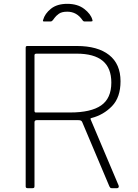

<svg xmlns="http://www.w3.org/2000/svg" viewBox="-20 -982 719 1002"><path d="M600 -9Q600 -5 597.5 -2.5Q595 0 591 0H563Q558 0 556 -2Q554 -4 551 -9L409 -345Q407 -350 402.5 -352.5Q398 -355 388 -355H172Q160 -355 160 -344V-11Q160 -5 158 -2.5Q156 0 150 0H124Q114 0 114 -9V-732Q114 -738 116 -740Q118 -742 123 -742H381Q490 -742 549.5 -695Q609 -648 609 -558Q609 -474 564.5 -428Q520 -382 457 -366Q451 -365 453 -359L599 -14Q600 -12 600 -9ZM561 -551Q561 -627 516 -664.5Q471 -702 380 -702H171Q160 -702 160 -694V-404Q160 -395 167 -395H346Q455 -395 508 -432Q561 -469 561 -551ZM420 -870Q415 -870 411 -876Q381 -921 331 -921Q302 -921 287 -910Q272 -899 265 -889Q258 -879 256 -877Q253 -874 250.5 -872Q248 -870 244 -870H209Q202 -870 205 -878Q214 -911 246 -936.5Q278 -962 331 -962Q385 -962 419.5 -935.5Q454 -909 462 -879Q463 -877 463 -874Q463 -870 455 -870Z"/></svg>

Font: Libre Franklin Thin
Style: Regular
Weight: 250
Designer: Pablo Impallari, Rodrigo Fuenzalida
Foundry: Impallari Type
Version: Version 1.002; ttfautohint (v1.5)